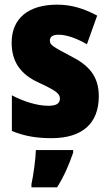

<svg xmlns="http://www.w3.org/2000/svg" viewBox="-20 -583 472 824"><path d="M404 -170C404 -259 358 -305 282 -343C205 -384 194 -390 194 -409C194 -426 207 -434 232 -434C268 -434 314 -416 353 -393L397 -516C339 -547 286 -563 225 -563C103 -563 30 -505 30 -400C30 -318 68 -265 143 -230C225 -192 237 -180 237 -160C237 -138 221 -129 187 -129C139 -129 80 -148 31 -174V-21C86 2 140 10 201 10C335 10 404 -55 404 -170ZM294 72V61H134C133 100 123 171 115 207V221H225C255 173 276 125 294 72Z"/></svg>

Font: Noto Sans Armenian Condensed Black
Style: Regular
Weight: 900
Width: 3
Designer: Monotype Design Team
Foundry: Monotype Imaging Inc.
Version: Version 2.008